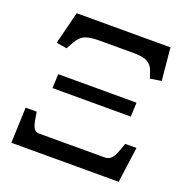

<svg xmlns="http://www.w3.org/2000/svg" viewBox="-126 -816 905 933"><g transform="rotate(20 327.0 -350.0)"><path d="M126 -523 72 -532 114 -700H599L615 -532L557 -523L545 -559Q535 -588 511.5 -600.5Q488 -613 441 -613H264Q213 -613 188.5 -602Q164 -591 146 -559ZM128 -318 131 -391H536L533 -318ZM31 0 38 -184H95L102 -143Q108 -111 117 -99.5Q126 -88 144 -88Q162 -88 195 -88H428Q461 -88 480.5 -88Q500 -88 513 -99.5Q526 -111 538 -143L553 -184H611L586 0Z"/></g></svg>

Font: Literata 7pt
Style: Italic
Weight: 400
Italic angle: -2°
Designer: Latin by Veronika Burian and Jose Scaglione. Greek by Irene Vlachou. Cyrillic by Vera Evstafieva
Foundry: TypeTogether
Version: Version 3.002